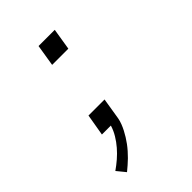

<svg xmlns="http://www.w3.org/2000/svg" viewBox="-215 -617 930 930"><g transform="rotate(-45 250.0 -152.5)"><path d="M206 -409 224 -520H335L317 -409ZM95 215 59 171Q82 155 103.5 136.5Q125 118 143.5 96.5Q162 75 176.5 51Q191 27 199 1V0H138L157 -111H267L249 0Q246 16 240 31.5Q234 47 226.5 61.5Q219 76 210 90.5Q201 105 191 118.5Q181 132 169.5 145Q158 158 146 170Q134 182 121 193Q108 204 95 215Z"/></g></svg>

Font: Iosevka SS04 Light
Style: Italic
Weight: 300
Italic angle: -9°
Monospace: yes
Designer: Belleve Invis
Foundry: Belleve Invis
Version: Version 19.0.0; ttfautohint (v1.8.4)